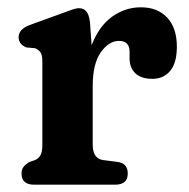

<svg xmlns="http://www.w3.org/2000/svg" viewBox="-20 -506 518 526"><path d="M226.5 -445 231 -382Q250.5 -433.5 286.5 -459.8Q322.5 -486 366 -486Q411.5 -486 438 -457.8Q464.5 -429.5 464.5 -378Q464.5 -333.5 446.2 -311.8Q428 -290 397.5 -290Q367 -290 351 -305Q335 -320 335 -346V-364Q335 -394 306 -394Q278.5 -394 256.2 -362.8Q234 -331.5 234 -270V-109.5Q234 -71.5 262.5 -67.5L301.5 -62.5Q330 -59 330 -30.5Q330 0 295 0H74Q39 0 39 -30.5Q39 -42 44.8 -49.2Q50.5 -56.5 61.5 -62.5L76 -67.5Q85.5 -71.5 90.8 -80.5Q96 -89.5 96 -109.5V-338Q96 -356 90.5 -363.2Q85 -370.5 75.5 -374L52.5 -376Q31 -384.5 31 -404Q31 -426 61.5 -437.5L147 -468.5Q163.5 -474.5 175.8 -479Q188 -483.5 196.5 -483.5Q209 -483.5 216.5 -474.8Q224 -466 226.5 -445Z"/></svg>

Font: Fraunces 9pt S100 SemiBold
Style: Regular
Weight: 600
Version: Version 1.000; ttfautohint (v1.8.3)